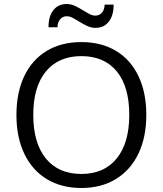

<svg xmlns="http://www.w3.org/2000/svg" viewBox="-20 -930 812 958"><path d="M62 -356Q62 -468 101 -550Q140 -632 213 -676Q286 -720 386 -720Q486 -720 559 -676Q632 -632 671 -550Q710 -468 710 -357Q710 -245 670.5 -163Q631 -81 558 -36.5Q485 8 386 8Q287 8 214 -36Q141 -80 101.5 -162.5Q62 -245 62 -356ZM625 -357Q625 -498 562.5 -574Q500 -650 386 -650Q272 -650 209 -573.5Q146 -497 146 -357Q146 -216 209 -139Q272 -62 386 -62Q499 -62 562 -139Q625 -216 625 -357ZM312 -910Q333 -910 352 -901.5Q371 -893 397 -877Q418 -864 430.5 -858Q443 -852 455 -852Q477 -852 489.5 -868Q502 -884 502 -907H547Q547 -852 522.5 -821.5Q498 -791 457 -791Q436 -791 417 -799.5Q398 -808 372 -824Q351 -837 338.5 -843Q326 -849 314 -849Q292 -849 279.5 -833Q267 -817 267 -794H222Q222 -849 246.5 -879.5Q271 -910 312 -910Z"/></svg>

Font: Muli
Style: Regular
Weight: 400
Designer: Vernon Adams
Foundry: Vernon Adams
Version: Version 2.000